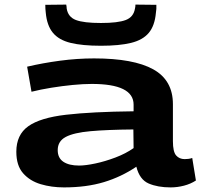

<svg xmlns="http://www.w3.org/2000/svg" viewBox="-20 -805 879 835"><path d="M51 -145Q51 -219 103 -256Q155 -293 267.5 -306Q380 -319 561 -321V-350Q561 -440 379 -440Q342 -440 296 -435.5Q250 -431 203.5 -423.5Q157 -416 117 -406L98 -515Q166 -531 241 -541Q316 -551 389 -551Q561 -551 646.5 -503.5Q732 -456 732 -352V-191Q732 -145 746 -129Q760 -113 783 -113Q790 -113 799 -114Q808 -115 816 -118L832 -20Q809 -5 780 2.5Q751 10 722 10Q666 10 626.5 -7Q587 -24 573 -80Q508 -36 432 -13Q356 10 258 10Q204 10 157 -4Q110 -18 80.5 -51.5Q51 -85 51 -145ZM231 -152Q231 -118 255.5 -101.5Q280 -85 324 -85Q352 -85 394.5 -94Q437 -103 482 -120Q527 -137 561 -161L560 -242Q447 -241 374 -234.5Q301 -228 266 -209.5Q231 -191 231 -152ZM419 -606Q338 -606 287 -618.5Q236 -631 210 -662.5Q184 -694 179 -750Q177 -765 177 -784L268 -785Q269 -780 269.5 -776Q270 -772 270 -768Q276 -731 310 -718Q344 -705 419 -705Q493 -705 527 -718Q561 -731 567 -768Q568 -772 568.5 -776Q569 -780 569 -785L660 -784Q661 -766 658 -749Q653 -693 627 -662Q601 -631 550 -618.5Q499 -606 419 -606Z"/></svg>

Font: Georama ExtraExtended SemiBold
Style: Regular
Weight: 600
Width: 8
Designer: Jean-Baptiste Levee
Foundry: Production Type
Version: Version 1.000